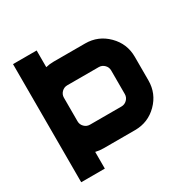

<svg xmlns="http://www.w3.org/2000/svg" viewBox="-165 -881 1013 1031"><g transform="rotate(-30 342.0 -366.0)"><path d="M195.3 -439.5V-293Q195.3 -272.9 209.7 -258.5Q224.1 -244.1 244.1 -244.1H439.5Q459.5 -244.1 473.9 -258.5Q488.3 -272.9 488.3 -293V-439.5Q488.3 -459.5 473.9 -473.9Q459.5 -488.3 439.5 -488.3H244.1Q224.1 -488.3 209.7 -473.9Q195.3 -459.5 195.3 -439.5ZM48.8 -732.4H195.3V-628.9Q218.8 -634.8 244.1 -634.8H439.5Q520.5 -634.8 577.6 -577.6Q634.8 -520.5 634.8 -439.5V-293Q634.8 -211.9 577.6 -154.8Q520.5 -97.7 439.5 -97.7H244.1Q218.8 -97.7 195.3 -103.5V0H48.8Z"/></g></svg>

Font: Audex
Style: Regular
Weight: 400
Designer: GGBotNet
Foundry: GGBotNet
Version: 1.00